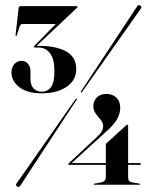

<svg xmlns="http://www.w3.org/2000/svg" viewBox="-20 -724 606 753"><path d="M395 -155Q395 -160 398 -162.5L473 -231Q477 -235 479.5 -235Q482.5 -235 482.5 -231V-84.5H529Q532.5 -84.5 532.5 -81.5Q532.5 -77.5 528 -77.5H482.5V-28Q482.5 -12 496.5 -9L526 -4Q529.5 -3.5 529.5 -1.5Q529.5 0.5 526 0.5H351Q347 0.5 347 -1.5Q347 -3 351.5 -4L378.5 -9Q395 -13 395 -28V-77.5H250.5Q248 -77.5 248 -80.5Q248 -82 249.5 -83.5L363 -189.5Q373.5 -199 379 -208.5Q384.5 -218 384.5 -231Q384.5 -242.5 374.8 -254Q365 -265.5 355.5 -278.5Q346 -291.5 346 -307Q346 -327.5 359.5 -341.5Q373 -355.5 397 -355.5Q422 -355.5 436.8 -340.8Q451.5 -326 451.5 -302.5Q451.5 -279 439.5 -257.2Q427.5 -235.5 396.5 -208L261 -84.5H395ZM302 -363.5Q300 -359 298 -361.5Q295 -363 298 -366.5Q301 -371 318 -396.5Q335 -422 359.5 -459.2Q384 -496.5 411 -537.2Q438 -578 461.8 -614.2Q485.5 -650.5 501 -673.8Q516.5 -697 517.5 -698.5Q523 -707.5 531 -701.5Q538 -696.5 531 -688.5Q530 -687 514 -664.2Q498 -641.5 473 -606Q448 -570.5 419.8 -530.8Q391.5 -491 366 -454.5Q340.5 -418 323 -393Q305.5 -368 302 -363.5ZM276 -334.5Q278 -338.5 281 -336.5Q284 -335 279.5 -331Q276.5 -327 259.8 -301.2Q243 -275.5 218.2 -238Q193.5 -200.5 166.5 -159.2Q139.5 -118 115.5 -81.2Q91.5 -44.5 76 -20.8Q60.5 3 59.5 4.5Q53.5 12.5 46.5 7Q39.5 2.5 46.5 -7Q47.5 -8 63.8 -31.2Q80 -54.5 105 -90.2Q130 -126 158.2 -166.2Q186.5 -206.5 212 -243.2Q237.5 -280 255 -305Q272.5 -330 276 -334.5ZM279 -453Q279 -409.5 241.5 -383.8Q204 -358 143 -358Q87 -358 56 -382Q25 -406 25 -440Q25 -460.5 36.5 -473Q48 -485.5 65 -485.5Q79.5 -485.5 89.5 -474Q99.5 -462.5 99.5 -444.5V-414Q99.5 -391.5 110.8 -378Q122 -364.5 144 -364.5Q166.5 -364.5 180 -382.2Q193.5 -400 193.5 -446Q193.5 -491.5 176.5 -514.5Q159.5 -537.5 132.5 -537.5H118Q113 -537.5 113 -541Q113 -543.5 116 -545.5L199 -630H69Q60.5 -630 57 -620.5L46 -585.5Q45 -583 43 -583Q41 -583 41 -586.5L53 -691.5Q54 -700 61 -700H280Q284 -700 284 -697Q284 -694.5 280.5 -692L123.5 -544H134.5Q201 -544 240 -522Q279 -500 279 -453Z"/></svg>

Font: Fraunces 144pt SemiBold
Style: Regular
Weight: 600
Version: Version 1.000;[0bf87f6ff]